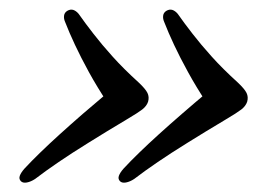

<svg xmlns="http://www.w3.org/2000/svg" viewBox="-20 -448 588 404"><path d="M500.1 -234Q497.2 -225 487.9 -217.7Q478.5 -210.5 456.5 -197.5Q409.8 -169.6 374.6 -147.6Q339.3 -125.7 312 -107.1Q284.7 -88.5 262.3 -71.4Q253.5 -65.6 245 -64Q236.5 -62.5 232.4 -66.8Q227.8 -71.6 230.2 -78.2Q232.6 -84.8 239.8 -93Q254.4 -108.8 272.9 -126.7Q291.4 -144.7 313.8 -165Q336.2 -185.3 362.8 -208.4Q389.3 -231.4 420.2 -257.3L415.9 -229.9Q392.5 -265.4 375.6 -296.4Q358.6 -327.3 346.3 -353.6Q334 -379.8 325.5 -401.8Q322.4 -408.7 323.3 -415.1Q324.1 -421.4 329.9 -425.1Q336.5 -429 342.5 -427.2Q348.5 -425.3 353.9 -419Q368 -398.9 385.4 -376.6Q402.7 -354.2 425.6 -328.8Q448.5 -303.3 480.1 -274.6Q494.7 -260.9 498.8 -252.4Q502.9 -243.9 500.1 -234ZM291.6 -234Q288.7 -225 279.4 -217.7Q270 -210.5 248 -197.5Q201.3 -169.6 166.1 -147.6Q130.8 -125.7 103.5 -107.1Q76.2 -88.5 53.8 -71.4Q45 -65.6 36.5 -64Q28 -62.5 23.9 -66.8Q19.3 -71.6 21.7 -78.2Q24.1 -84.8 31.3 -93Q45.9 -108.8 64.4 -126.7Q82.9 -144.7 105.3 -165Q127.7 -185.3 154.2 -208.4Q180.8 -231.4 211.7 -257.3L207.4 -229.9Q184 -265.4 167 -296.4Q150.1 -327.3 137.8 -353.6Q125.5 -379.8 117 -401.8Q113.9 -408.7 114.8 -415.1Q115.6 -421.4 121.4 -425.1Q128 -429 134 -427.2Q140 -425.3 145.4 -419Q159.5 -398.9 176.9 -376.6Q194.2 -354.2 217.1 -328.8Q240 -303.3 271.6 -274.6Q286.2 -260.9 290.3 -252.4Q294.4 -243.9 291.6 -234Z"/></svg>

Font: Fraunces
Style: Italic
Weight: 900
Italic angle: -16°
Version: Version 1.000;[0bf87f6ff]